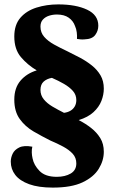

<svg xmlns="http://www.w3.org/2000/svg" viewBox="-20 -732 515 873"><path d="M220 121Q155 121 112.5 105.5Q70 90 49.5 63.5Q29 37 29 3Q29 -15 37.5 -33Q46 -51 67.5 -61.5Q89 -72 127 -65Q124 -52 124.5 -38.5Q125 -25 128 -12Q134 19 160 45.5Q186 72 238 72Q276 72 301.5 57Q327 42 327 11Q327 -15 310.5 -33Q294 -51 267 -65.5Q240 -80 209 -93Q171 -112 133 -134Q95 -156 70 -190.5Q45 -225 45 -279Q45 -332 73 -365Q101 -398 147 -412Q105 -437 75 -472.5Q45 -508 45 -566Q45 -619 72.5 -651Q100 -683 146 -697.5Q192 -712 245 -712Q325 -712 376 -688Q427 -664 427 -615Q427 -592 413 -573Q399 -554 364 -553Q354 -552 346 -553Q338 -554 330 -555Q331 -569 329 -585Q327 -601 321 -614Q313 -637 292.5 -651.5Q272 -666 239 -666Q220 -666 203 -660.5Q186 -655 175 -643Q164 -631 164 -611Q164 -584 181 -564.5Q198 -545 226 -529.5Q254 -514 286 -499Q315 -485 344 -469.5Q373 -454 397.5 -434.5Q422 -415 437 -389.5Q452 -364 452 -329Q452 -301 441 -273Q430 -245 405 -222Q380 -199 338 -186Q369 -170 394.5 -150Q420 -130 436 -104Q452 -78 452 -42Q452 -2 429 35.5Q406 73 355.5 97Q305 121 220 121ZM271 -219Q287 -221 299.5 -228Q312 -235 319.5 -247.5Q327 -260 327 -277Q327 -301 311.5 -318.5Q296 -336 271 -350.5Q246 -365 216 -378Q193 -374 178.5 -361Q164 -348 164 -323Q164 -299 179 -280.5Q194 -262 218.5 -247.5Q243 -233 271 -219Z"/></svg>

Font: Arima Thin
Style: Bold
Weight: 700
Version: Version 1.100